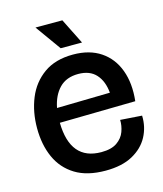

<svg xmlns="http://www.w3.org/2000/svg" viewBox="-107 -776 740 869"><g transform="rotate(-15 263.0 -341.0)"><path d="M281 13Q195 13 139.5 -21Q84 -55 57 -115Q30 -175 30 -253Q30 -329 56 -392.5Q82 -456 136 -494.5Q190 -533 273 -533Q350 -533 402 -498Q454 -463 477 -400.5Q500 -338 491 -256L136 -250Q139 -73 284 -73Q331 -73 357.5 -91.5Q384 -110 394 -137.5Q404 -165 403 -192L504 -185Q506 -132 482 -87Q458 -42 408 -14.5Q358 13 281 13ZM273 -442Q217 -442 184.5 -408.5Q152 -375 141 -318L390 -323Q385 -378 356 -410Q327 -442 273 -442ZM227 -575 141 -695H267L327 -575Z"/></g></svg>

Font: Bricolage Grotesque 48pt Medium
Style: Regular
Weight: 500
Designer: Mathieu Triay
Foundry: Atelier Triay
Version: Version 1.000; ttfautohint (v1.8.4.7-5d5b);gftools[0.9.32]